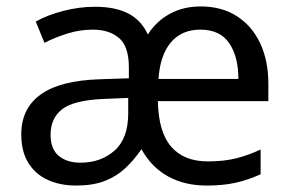

<svg xmlns="http://www.w3.org/2000/svg" viewBox="-20 -566 904 596"><path d="M603 -546Q668 -546 715 -516Q762 -486 787.5 -432Q813 -378 813 -306V-252H470Q472 -156 511.5 -110.5Q551 -65 625 -65Q675 -65 713 -74.5Q751 -84 789 -102V-25Q749 -7 710.5 1.5Q672 10 622 10Q553 10 501.5 -18.5Q450 -47 419 -103Q396 -69 368.5 -43.5Q341 -18 304.5 -4Q268 10 216 10Q168 10 129.5 -7Q91 -24 68.5 -59.5Q46 -95 46 -149Q46 -229 106 -272.5Q166 -316 290 -320L380 -323V-357Q380 -422 349.5 -448Q319 -474 268 -474Q228 -474 189.5 -462Q151 -450 118 -433L91 -499Q126 -519 176 -532Q226 -545 275 -545Q337 -545 377.5 -524.5Q418 -504 439 -459Q465 -500 507 -523Q549 -546 603 -546ZM303 -259Q209 -255 173 -227Q137 -199 137 -148Q137 -103 162.5 -82Q188 -61 230 -61Q293 -61 335.5 -98.5Q378 -136 378 -214V-262ZM602 -474Q544 -474 510.5 -434.5Q477 -395 472 -321H720Q720 -390 691.5 -432Q663 -474 602 -474Z"/></svg>

Font: Noto Sans Gunjala Gondi
Style: Regular
Weight: 400
Designer: Ek Type
Foundry: Ek Type
Version: Version 1.004